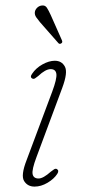

<svg xmlns="http://www.w3.org/2000/svg" viewBox="-20 -684 320 711"><path d="M123 -23Q140 -23 168.5 -48.5Q174.5 -53 180 -56.8Q185.5 -60.5 190.5 -58Q200 -52.5 192 -40Q180 -21.5 156 -7.2Q132 7 108 7Q82 7 69.2 -13.8Q56.5 -34.5 78.5 -91L173.5 -345Q191 -392 188.8 -410Q186.5 -428 167.5 -428Q148.5 -428 121.5 -402.5Q115.5 -398 110.2 -394.2Q105 -390.5 100 -393Q89.5 -398 99 -411Q113 -432 137.2 -445.5Q161.5 -459 183 -459Q208.5 -459 220.2 -437.5Q232 -416 210.5 -358.5L115 -102Q97.5 -55.5 100.8 -39.2Q104 -23 123 -23ZM168 -628 209 -535.5Q213 -527 207 -523.5Q201 -519.5 196.5 -524L128 -602Q120 -611.5 114 -620.2Q108 -629 109 -639Q110 -647.5 117 -654.8Q124 -662 134 -663.5Q147 -665.5 153.5 -655.5Q160 -645.5 168 -628Z"/></svg>

Font: Fraunces 9pt Soft Thin
Style: Italic
Weight: 100
Italic angle: -16°
Version: Version 1.000;[b76b70a41]